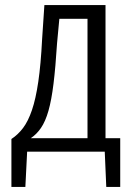

<svg xmlns="http://www.w3.org/2000/svg" viewBox="-20 -598 525 757"><path d="M25 139V-50Q51 -67 71 -93.5Q91 -120 106 -164Q121 -208 131 -276Q141 -344 146 -443L155 -578H396V-53H454V139H399L393 0H87L80 139ZM101 -53H325V-524H214L205 -428Q199 -333 191 -268Q183 -203 171 -161Q159 -119 141.5 -93.5Q124 -68 101 -53Z"/></svg>

Font: Oswald Light
Style: Regular
Weight: 300
Designer: Vernon Adams
Foundry: Vernon Adams
Version: Version 4.103;gftools[0.9.33.dev8+g029e19f]